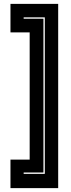

<svg xmlns="http://www.w3.org/2000/svg" viewBox="-20 -770 368 990"><path d="M280 200H34V53H133V-603H34V-750H280ZM211 126.5V-680.5H102V-673.5H204V119.5H102V126.5Z"/></svg>

Font: Tourney Thin ExtraBold
Style: Regular
Weight: 800
Version: Version 1.015